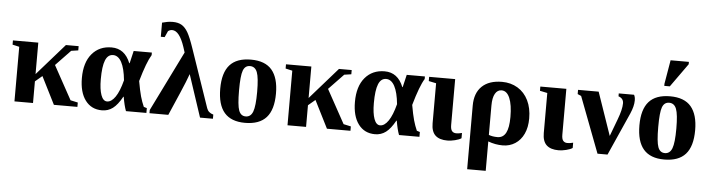

<svg xmlns="http://www.w3.org/2000/svg" viewBox="-53 -992 5369 1454"><g transform="rotate(5 2631.0 -265.0)"><path d="M517.6 -459V-426.8L464.4 -418.9L351.6 -301.3L492.2 -45.4L548.3 -33.2V0H369.6L264.2 -209.5L210.9 -164.6V0H69.8V-415L18.1 -426.8V-459H210.9V-219.7L420.9 -459Z M735.4 9.8Q654.8 9.8 608.9 -51.5Q563 -112.8 563 -221.2Q563 -339.4 618.7 -405.3Q674.3 -471.2 767.6 -471.2Q868.2 -471.2 910.6 -363.8H913.6L936 -459H1074.2V-439.5Q1039.1 -382.8 997.1 -235.8Q1010.3 -161.6 1021.7 -120.8Q1033.2 -80.1 1049.3 -43.9L1072.8 -36.6V0H917.5Q902.3 -40 891.1 -106.9H888.2Q853.5 -43.9 817.6 -17.1Q781.7 9.8 735.4 9.8ZM783.7 -414.6Q744.1 -414.6 725.3 -368.4Q706.5 -322.3 706.5 -224.6Q706.5 -147.9 722.4 -104.2Q738.3 -60.5 768.1 -60.5Q801.3 -60.5 830.8 -103.5Q860.4 -146.5 882.3 -231.4Q873.5 -320.8 848.4 -367.7Q823.2 -414.6 783.7 -414.6Z M1096.2 0V-24.4L1321.3 -481L1308.1 -522Q1268.1 -642.1 1212.9 -642.1Q1195.8 -642.1 1181.6 -630.9L1160.6 -584H1131.3V-691.4Q1142.1 -693.8 1151.1 -696Q1160.2 -698.2 1169.2 -700.2Q1178.2 -702.1 1188.2 -703.1Q1198.2 -704.1 1211.9 -704.1Q1252.9 -704.1 1279.8 -688.2Q1306.6 -672.4 1327.6 -636.5Q1348.6 -600.6 1377 -517.1L1528.3 -76.2Q1539.6 -42 1578.6 -31.7V0H1480.5L1374 -321.3Q1365.7 -298.8 1350.1 -258.5Q1334.5 -218.3 1239.3 0Z M2037.6 -231.9Q2037.6 -108.4 1984.6 -49.3Q1931.6 9.8 1822.8 9.8Q1717.3 9.8 1665.5 -50Q1613.8 -109.9 1613.8 -231.9Q1613.8 -353.5 1666.3 -412.4Q1718.8 -471.2 1826.7 -471.2Q1935.5 -471.2 1986.6 -410.4Q2037.6 -349.6 2037.6 -231.9ZM1894.5 -231.9Q1894.5 -339.4 1878.7 -380.6Q1862.8 -421.9 1823.7 -421.9Q1786.1 -421.9 1771.5 -382.3Q1756.8 -342.8 1756.8 -231.9Q1756.8 -119.1 1771.7 -79.1Q1786.6 -39.1 1823.7 -39.1Q1862.3 -39.1 1878.4 -81.3Q1894.5 -123.5 1894.5 -231.9Z M2593.3 -459V-426.8L2540 -418.9L2427.2 -301.3L2567.9 -45.4L2624 -33.2V0H2445.3L2339.8 -209.5L2286.6 -164.6V0H2145.5V-415L2093.8 -426.8V-459H2286.6V-219.7L2496.6 -459Z M2811 9.8Q2730.5 9.8 2684.6 -51.5Q2638.7 -112.8 2638.7 -221.2Q2638.7 -339.4 2694.3 -405.3Q2750 -471.2 2843.3 -471.2Q2943.8 -471.2 2986.3 -363.8H2989.3L3011.7 -459H3149.9V-439.5Q3114.7 -382.8 3072.8 -235.8Q3085.9 -161.6 3097.4 -120.8Q3108.9 -80.1 3125 -43.9L3148.4 -36.6V0H2993.2Q2978 -40 2966.8 -106.9H2963.9Q2929.2 -43.9 2893.3 -17.1Q2857.4 9.8 2811 9.8ZM2859.4 -414.6Q2819.8 -414.6 2801 -368.4Q2782.2 -322.3 2782.2 -224.6Q2782.2 -147.9 2798.1 -104.2Q2814 -60.5 2843.8 -60.5Q2877 -60.5 2906.5 -103.5Q2936 -146.5 2958 -231.4Q2949.2 -320.8 2924.1 -367.7Q2898.9 -414.6 2859.4 -414.6Z M3361.8 9.8Q3300.8 9.8 3269.8 -19Q3238.8 -47.9 3238.8 -110.8V-415L3182.1 -426.8V-459H3379.9V-110.4Q3379.9 -77.1 3391.4 -64Q3402.8 -50.8 3423.3 -50.8Q3443.4 -50.8 3466.8 -57.1V-17.1Q3451.2 -5.9 3418.9 2Q3386.7 9.8 3361.8 9.8Z M3529.8 -270.5Q3529.8 -366.2 3583.5 -417.7Q3637.2 -469.2 3736.3 -469.2Q3802.7 -469.2 3855 -437.7Q3907.2 -406.2 3935.8 -347.9Q3964.4 -289.6 3964.4 -210.9Q3964.4 -143.1 3941.2 -93.5Q3918 -43.9 3876.2 -17.1Q3834.5 9.8 3781.7 9.8Q3725.1 9.8 3670.9 -10.7V212.9H3529.8ZM3736.8 -49.3Q3779.8 -49.3 3800.8 -88.6Q3821.8 -127.9 3821.8 -209.5Q3821.8 -301.8 3800 -353.3Q3778.3 -404.8 3737.8 -404.8Q3706.5 -404.8 3688.7 -373.8Q3670.9 -342.8 3670.9 -283.2V-60.1Q3699.2 -49.3 3736.8 -49.3Z M4207 9.8Q4146 9.8 4115 -19Q4084 -47.9 4084 -110.8V-415L4027.3 -426.8V-459H4225.1V-110.4Q4225.1 -77.1 4236.6 -64Q4248 -50.8 4268.6 -50.8Q4288.6 -50.8 4312 -57.1V-17.1Q4296.4 -5.9 4264.2 2Q4231.9 9.8 4207 9.8Z M4502.9 9.8 4341.3 -415 4314 -426.8V-459H4470.7L4583.5 -132.3L4632.3 -262.2Q4662.1 -340.8 4662.1 -386.7Q4662.1 -424.3 4623.5 -437V-459H4739.7Q4749 -442.9 4749 -416.5Q4749 -373 4724.1 -315.9L4579.1 9.8Z M5224.1 -231.9Q5224.1 -108.4 5171.1 -49.3Q5118.2 9.8 5009.3 9.8Q4903.8 9.8 4852.1 -50Q4800.3 -109.9 4800.3 -231.9Q4800.3 -353.5 4852.8 -412.4Q4905.3 -471.2 5013.2 -471.2Q5122.1 -471.2 5173.1 -410.4Q5224.1 -349.6 5224.1 -231.9ZM5081.1 -231.9Q5081.1 -339.4 5065.2 -380.6Q5049.3 -421.9 5010.3 -421.9Q4972.7 -421.9 4958 -382.3Q4943.4 -342.8 4943.4 -231.9Q4943.4 -119.1 4958.3 -79.1Q4973.1 -39.1 5010.3 -39.1Q5048.8 -39.1 5064.9 -81.3Q5081.1 -123.5 5081.1 -231.9ZM4961.9 -545.9V-562L4992.7 -743.2H5131.8V-725.1L5003.9 -545.9Z"/></g></svg>

Font: Liberation Serif
Style: Bold
Weight: 700
Designer: Steve Matteson
Foundry: Ascender Corporation
Version: Version 2.1.5